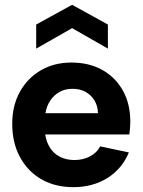

<svg xmlns="http://www.w3.org/2000/svg" viewBox="-20 -765 588 792"><path d="M282.5 7Q206.9 7 150.4 -25.7Q93.9 -58.5 62.1 -117.5Q30.4 -176.5 30.4 -254.5Q30.4 -328.5 61.6 -385.5Q92.9 -442.5 148.1 -474.8Q203.4 -507 274.4 -507Q347.5 -507 402 -476.5Q456.5 -446 487 -391.2Q517.5 -336.5 517.5 -262.9Q517.5 -251.9 516.5 -239Q515.5 -226 513.5 -210.4H166.4Q171.4 -178.1 187.1 -154.2Q202.8 -130.3 228.5 -117.6Q254.1 -104.9 287 -104.9Q322.9 -104.9 351.5 -120.1Q380.1 -135.3 393.1 -161.2L511.6 -136.2Q483.1 -68.1 422.8 -30.5Q362.5 7 282.5 7ZM167.4 -298.1H384.1Q383.6 -327.4 369.9 -350.3Q356.2 -373.2 332.5 -386.2Q308.9 -399.1 278.5 -398.6Q248.1 -398.6 224.9 -385.4Q201.7 -372.2 187 -349.8Q172.4 -327.4 167.4 -298.1ZM129.3 -564.5V-663.8L277.4 -745.2L425.1 -663.8V-564.5L277.4 -648.9Z"/></svg>

Font: Envelope Sans Variable
Style: Regular
Weight: 500
Designer: Andreas Rasmussen / Norman Anderson
Foundry: mail.de GmbH
Version: Version 1.150